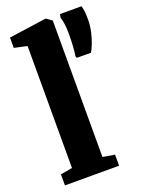

<svg xmlns="http://www.w3.org/2000/svg" viewBox="-153 -891 721 963"><g transform="rotate(-20 207.5 -409.5)"><path d="M84.5 -70V-721L16 -736V-791L213 -819H217.5L247 -798V-69.5L310.5 -59V0H21.5V-59ZM371.5 -580.5 296 -581 292.5 -590.5Q296 -610 298 -641.8Q300 -673.5 300 -710.5Q300 -738.5 296.8 -761Q293.5 -783.5 288.5 -797.5L292 -816H406.5Q410.5 -804.5 412.8 -787.2Q415 -770 415 -741.5Q415 -711 408 -679.2Q401 -647.5 391 -621.5Q381 -595.5 371.5 -580.5Z"/></g></svg>

Font: Merriweather 36pt Black
Style: Regular
Weight: 900
Version: Version 2.100